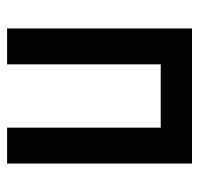

<svg xmlns="http://www.w3.org/2000/svg" viewBox="-30 -530 560 540"><g transform="rotate(90 250.0 -260.0)"><path d="M60 0V-520H440V0H339V-432H161V0Z"/></g></svg>

Font: Iosevka SS18 Semibold
Style: Regular
Weight: 600
Monospace: yes
Designer: Belleve Invis
Foundry: Belleve Invis
Version: Version 25.1.1; ttfautohint (v1.8.4)